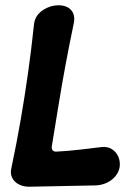

<svg xmlns="http://www.w3.org/2000/svg" viewBox="-20 -697 495 727"><path d="M90 10Q69 10 52 1.5Q35 -7 26.5 -23Q18 -39 23 -60Q43 -155 58.5 -244.5Q74 -334 86.5 -423Q99 -512 109 -607Q112 -629 125.5 -644Q139 -659 159.5 -668Q180 -677 201 -677Q234 -677 250 -658Q266 -639 259 -607Q242 -526 228 -450.5Q214 -375 202 -301Q190 -227 177 -148Q174 -136 178.5 -129Q183 -122 195 -123Q235 -125 279 -130Q323 -135 363 -140Q387 -143 404 -132Q421 -121 428.5 -102.5Q436 -84 433 -64Q430 -46 417.5 -30.5Q405 -15 385.5 -5.5Q366 4 343 5Z"/></svg>

Font: Winky Sans SemiBold
Style: Italic
Weight: 600
Italic angle: -8.97852°
Designer: Simon Atzbach
Foundry: typofactur
Version: Version 1.205